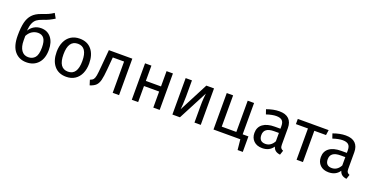

<svg xmlns="http://www.w3.org/2000/svg" viewBox="-29 -1605 5059 2608"><g transform="rotate(20 2500.5 -300.5)"><path d="M533 -251Q533 -126 470 -57Q407 12 301 12Q195 12 131.5 -63Q68 -138 68 -290Q68 -405 85.5 -478.5Q103 -552 146.5 -599.5Q190 -647 269 -674Q328 -694 363.5 -710Q399 -726 436 -751L475 -682Q440 -660 402.5 -641.5Q365 -623 313 -606Q263 -589 234 -567.5Q205 -546 187.5 -505.5Q170 -465 164 -395Q192 -441 236 -467Q280 -493 336 -493Q426 -493 479.5 -428Q533 -363 533 -251ZM434 -248Q434 -339 404.5 -379Q375 -419 319 -419Q273 -419 233 -394.5Q193 -370 167 -320V-256Q167 -163 202.5 -112.5Q238 -62 301 -62Q362 -62 398 -103.5Q434 -145 434 -248Z M1111 -264Q1111 -182 1083 -119.5Q1055 -57 1002 -22.5Q949 12 876 12Q765 12 703 -62Q641 -136 641 -263Q641 -345 669 -407.5Q697 -470 750 -504.5Q803 -539 877 -539Q988 -539 1049.5 -465Q1111 -391 1111 -264ZM740 -263Q740 -62 876 -62Q1012 -62 1012 -264Q1012 -465 877 -465Q740 -465 740 -263Z M1639 -527V0H1547V-452H1384L1369 -276Q1360 -169 1346.5 -116Q1333 -63 1304.5 -34.5Q1276 -6 1218 12L1195 -61Q1229 -73 1243 -92Q1257 -111 1264 -150Q1271 -189 1279 -286L1300 -527Z M2134 -232H1915V0H1823V-527H1915V-306H2134V-527H2226V0H2134Z M2820 0H2729V-238Q2729 -298 2733 -352Q2737 -406 2740 -423L2519 0H2410V-527H2501V-289Q2501 -236 2497 -179.5Q2493 -123 2491 -107L2709 -527H2820Z M3482 -74V150H3407L3392 0H3004V-527H3096V-75H3307V-527H3399V-74Z M3991 -52 3970 12Q3929 7 3904 -11Q3879 -29 3867 -67Q3814 12 3710 12Q3632 12 3587 -32Q3542 -76 3542 -147Q3542 -231 3602.5 -276Q3663 -321 3774 -321H3855V-360Q3855 -416 3828 -440Q3801 -464 3745 -464Q3687 -464 3603 -436L3580 -503Q3678 -539 3762 -539Q3855 -539 3901 -493.5Q3947 -448 3947 -364V-123Q3947 -91 3958 -75.5Q3969 -60 3991 -52ZM3855 -139V-260H3786Q3640 -260 3640 -152Q3640 -105 3663 -81Q3686 -57 3731 -57Q3810 -57 3855 -139Z M4466 -452H4297V0H4205V-452H4031V-527H4477Z M4951 -52 4930 12Q4889 7 4864 -11Q4839 -29 4827 -67Q4774 12 4670 12Q4592 12 4547 -32Q4502 -76 4502 -147Q4502 -231 4562.5 -276Q4623 -321 4734 -321H4815V-360Q4815 -416 4788 -440Q4761 -464 4705 -464Q4647 -464 4563 -436L4540 -503Q4638 -539 4722 -539Q4815 -539 4861 -493.5Q4907 -448 4907 -364V-123Q4907 -91 4918 -75.5Q4929 -60 4951 -52ZM4815 -139V-260H4746Q4600 -260 4600 -152Q4600 -105 4623 -81Q4646 -57 4691 -57Q4770 -57 4815 -139Z"/></g></svg>

Font: FiraGOUPP
Style: Medium
Weight: 400
Designer: bBox Type
Foundry: bBox Type GmbH
Version: Version 1.001